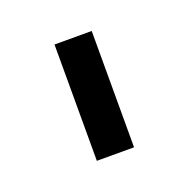

<svg xmlns="http://www.w3.org/2000/svg" viewBox="-51 -553 269 275"><g transform="rotate(-20 83.5 -415.5)"><path d="M55.7 -326.8V-504.1H112.4V-326.8Z"/></g></svg>

Font: NATS
Style: Regular
Weight: 400
Designer: Purushoth Kumar Guthula
Foundry: Silicon Andhra, USA.
Version: Version 1.0.4; ttfautohint (v1.2.25-373a) -l 7 -r 28 -G 50 -